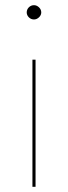

<svg xmlns="http://www.w3.org/2000/svg" viewBox="-20 -720 262 740"><path d="M117 -490V0H105V-490ZM139 -672Q139 -661.5 130.2 -653.2Q121.5 -645 111 -645Q99.5 -645 91.2 -653.2Q83 -661.5 83 -672Q83 -683.5 91.2 -691.8Q99.5 -700 111 -700Q121.5 -700 130.2 -691.8Q139 -683.5 139 -672Z"/></svg>

Font: Lato Hairline
Style: Regular
Weight: 250
Designer: Lukasz Dziedzic
Foundry: Lukasz Dziedzic
Version: Version 1.104; Western+Polish opensource